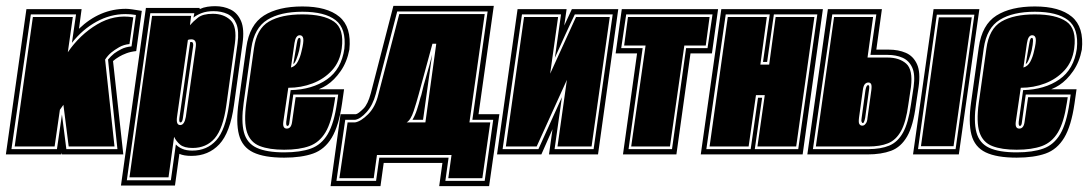

<svg xmlns="http://www.w3.org/2000/svg" viewBox="-48 -526 3706 654"><path d="M-28 0 42 -495H230L221 -428Q292 -496 381 -496Q389 -496 403 -494Q417 -492 435 -489L416 -352Q397 -350 382.5 -344.5Q368 -339 358 -333Q346 -326 337 -318L372 0H163L161 -6V0ZM-9 -18H146L163 -136L178 -18H352L320 -323Q329 -334 341 -344Q352 -352 366 -359Q380 -366 400 -368L415 -475Q399 -478 379 -478Q328 -478 280.5 -452Q233 -426 197 -380L211 -477H57ZM2 -27 64 -468H200L183 -348Q224 -408 283 -443Q342 -478 406 -467L393 -376Q373 -374 357.5 -365Q342 -356 331 -347Q319 -337 310 -323L342 -27H186L168 -169L156 -152L138 -27Z M364 106 449 -499H632V-495Q645 -501 658.5 -503Q672 -505 685 -505Q714 -505 737.5 -493.5Q761 -482 773 -454.5Q785 -427 778 -377L749 -168Q736 -74 699 -34.5Q662 5 604 5Q578 5 563 -2L548 106ZM384 88H534L551 -34Q559 -25 573 -19Q587 -13 607 -13Q657 -13 688.5 -48Q720 -83 732 -168L761 -377Q767 -421 757 -445Q747 -469 726.5 -478.5Q706 -488 679 -488Q656 -488 639 -481.5Q622 -475 611 -466L614 -481H464ZM393 78 470 -472H603L599 -440Q610 -453 626.5 -466Q643 -479 677 -479Q714 -479 737 -457.5Q760 -436 752 -377L723 -168Q712 -88 683.5 -55Q655 -22 608 -22Q579 -22 565.5 -33.5Q552 -45 545 -60L526 78ZM566 -100Q580 -100 585 -128L619 -368Q622 -392 604 -392Q596 -392 592 -390L555 -128Q551 -100 566 -100ZM567 -109Q561 -109 563 -124L600 -383H604Q611 -383 610 -370L575 -124Q573 -109 567 -109Z M920 11Q852 11 814.5 -7Q777 -25 766 -67Q755 -109 765 -179L791 -365Q802 -442 851 -473Q900 -504 982 -504Q1066 -504 1108 -469Q1150 -434 1142 -357Q1134 -315 1112.5 -284Q1091 -253 1065 -236Q1059 -232 1053 -229Q1047 -226 1038 -222H1124L1117 -173Q1106 -97 1082 -57Q1058 -17 1018.5 -3Q979 11 920 11ZM920 -7Q975 -7 1011 -20Q1047 -33 1068.5 -69.5Q1090 -106 1100 -176L1104 -204H951L938 -111Q937 -97 931 -97Q926 -97 927 -111L942 -219Q1016 -221 1065.5 -255.5Q1115 -290 1125 -360Q1132 -429 1095 -457.5Q1058 -486 982 -486Q907 -486 862.5 -458.5Q818 -431 808 -362L782 -176Q773 -112 783 -75Q793 -38 826.5 -22.5Q860 -7 920 -7ZM920 -16Q869 -16 837 -28.5Q805 -41 793.5 -75Q782 -109 791 -176L817 -361Q826 -428 868 -452.5Q910 -477 982 -477Q1054 -477 1089.5 -452.5Q1125 -428 1116 -361Q1110 -316 1083 -286.5Q1056 -257 1017 -242Q978 -227 934 -227L917 -111Q914 -88 929 -88Q944 -88 947 -111L959 -195H1094L1091 -176Q1081 -109 1060.5 -75Q1040 -41 1006 -28.5Q972 -16 920 -16ZM943 -296Q958 -300 966.5 -316Q975 -332 979 -351Q987 -383 985 -394.5Q983 -406 973 -406Q959 -406 955 -379ZM951 -308 963 -378Q965 -390 967 -393.5Q969 -397 972 -397Q980 -397 971 -354Q967 -338 961.5 -324Q956 -310 951 -308Z M1078 108 1112 -137H1164Q1172 -138 1190 -156Q1205 -171 1215 -208L1292 -506H1634L1582 -137H1653L1618 108H1448L1459 29H1259L1248 108ZM1098 90H1233L1244 11H1480L1469 90H1603L1632 -118H1561L1613 -487H1305L1232 -206Q1222 -168 1201 -144.5Q1180 -121 1162 -118H1128ZM1108 81 1136 -109H1161Q1181 -112 1206 -137Q1231 -162 1241 -205L1312 -478H1603L1551 -109H1622L1595 81H1479L1490 2H1236L1225 81ZM1337 -109H1401L1438 -377H1425L1378 -204Q1371 -178 1361 -147.5Q1351 -117 1337 -109ZM1357 -118Q1366 -133 1372.5 -153Q1379 -173 1384 -193L1387 -202Q1395 -237 1405 -270Q1410 -287 1415 -305Q1420 -323 1424 -340L1393 -118Z M1645 0 1715 -495H1882L1874 -439L1900 -495H2058L1989 0H1822L1834 -86L1796 0ZM1664 -18H1786L1866 -195L1841 -18H1974L2039 -477H1910Q1893 -442 1876 -404.5Q1859 -367 1842 -329L1863 -477H1730ZM1675 -27 1737 -468H1853L1826 -275L1914 -468H2029L1967 -27H1851L1883 -254L1780 -27Z M2074 0 2122 -344H2049L2070 -495H2398L2377 -344H2304L2256 0ZM2093 -18H2241L2289 -362H2362L2379 -477H2085L2068 -362H2141ZM2102 -27 2151 -371H2078L2091 -468H2369L2356 -371H2283L2234 -27Z M2339 0 2409 -495H2755L2686 0ZM2358 -18H2509L2534 -193H2548L2523 -18H2671L2736 -477H2588L2565 -315H2551L2574 -477H2424ZM2369 -27 2431 -468H2564L2542 -306H2572L2594 -468H2726L2664 -27H2532L2557 -202H2527L2502 -27Z M2702 0 2772 -495H2956L2937 -357H2979Q3012 -357 3037.5 -346Q3063 -335 3075.5 -307.5Q3088 -280 3081 -230L3072 -170Q3063 -98 3042 -61.5Q3021 -25 2987.5 -12.5Q2954 0 2907 0ZM2721 -18H2909Q2952 -18 2981 -30Q3010 -42 3028 -74.5Q3046 -107 3055 -170L3064 -230Q3070 -273 3059 -296.5Q3048 -320 3026 -329.5Q3004 -339 2976 -339H2917L2937 -477H2787ZM2731 -27 2793 -468H2926L2907 -330H2975Q3015 -330 3038.5 -309.5Q3062 -289 3055 -230L3046 -170Q3038 -110 3021 -79.5Q3004 -49 2977 -38Q2950 -27 2910 -27ZM2889 -98Q2896 -98 2900 -104Q2906 -110 2907 -125L2920 -219Q2922 -235 2919 -240Q2916 -245 2910 -245Q2903 -245 2898 -239.5Q2893 -234 2891 -219L2878 -125Q2876 -108 2879 -104Q2882 -98 2889 -98ZM2891 -107Q2888 -107 2887 -111Q2885 -114 2887 -125L2900 -219Q2903 -236 2909 -236Q2915 -236 2912 -219L2899 -125Q2898 -120 2897 -116.5Q2896 -113 2895 -111Q2894 -107 2891 -107ZM3062 0 3132 -495H3288L3218 0ZM3079 -18H3207L3271 -476H3143ZM3089 -28 3150 -467H3262L3200 -28Z M3415 11Q3347 11 3309.5 -7Q3272 -25 3261 -67Q3250 -109 3260 -179L3286 -365Q3297 -442 3346 -473Q3395 -504 3477 -504Q3561 -504 3603 -469Q3645 -434 3637 -357Q3629 -315 3607.5 -284Q3586 -253 3560 -236Q3554 -232 3548 -229Q3542 -226 3533 -222H3619L3612 -173Q3601 -97 3577 -57Q3553 -17 3513.5 -3Q3474 11 3415 11ZM3415 -7Q3470 -7 3506 -20Q3542 -33 3563.5 -69.5Q3585 -106 3595 -176L3599 -204H3446L3433 -111Q3432 -97 3426 -97Q3421 -97 3422 -111L3437 -219Q3511 -221 3560.5 -255.5Q3610 -290 3620 -360Q3627 -429 3590 -457.5Q3553 -486 3477 -486Q3402 -486 3357.5 -458.5Q3313 -431 3303 -362L3277 -176Q3268 -112 3278 -75Q3288 -38 3321.5 -22.5Q3355 -7 3415 -7ZM3415 -16Q3364 -16 3332 -28.5Q3300 -41 3288.5 -75Q3277 -109 3286 -176L3312 -361Q3321 -428 3363 -452.5Q3405 -477 3477 -477Q3549 -477 3584.5 -452.5Q3620 -428 3611 -361Q3605 -316 3578 -286.5Q3551 -257 3512 -242Q3473 -227 3429 -227L3412 -111Q3409 -88 3424 -88Q3439 -88 3442 -111L3454 -195H3589L3586 -176Q3576 -109 3555.5 -75Q3535 -41 3501 -28.5Q3467 -16 3415 -16ZM3438 -296Q3453 -300 3461.5 -316Q3470 -332 3474 -351Q3482 -383 3480 -394.5Q3478 -406 3468 -406Q3454 -406 3450 -379ZM3446 -308 3458 -378Q3460 -390 3462 -393.5Q3464 -397 3467 -397Q3475 -397 3466 -354Q3462 -338 3456.5 -324Q3451 -310 3446 -308Z"/></svg>

Font: Alumni Sans Collegiate One SC
Style: Italic
Weight: 400
Italic angle: -8°
Designer: Robert E. Leuschke
Foundry: Robert E. Leuschke
Version: Version 1.100